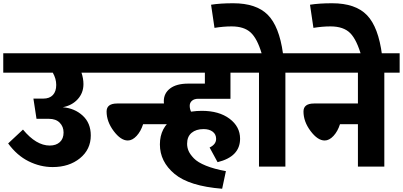

<svg xmlns="http://www.w3.org/2000/svg" viewBox="-40 -1022 2472 1178"><path d="M597 -695V-576H460Q472 -540 472 -506Q472 -452 437 -413.5Q402 -375 345 -364Q418 -358 467.5 -312.5Q517 -267 517 -191Q517 -105 450.5 -51Q384 3 283 3Q207 3 135.5 -32.5Q64 -68 10 -142L101 -227Q182 -129 265 -129Q304 -129 327 -150Q350 -171 350 -209Q350 -245 326.5 -269Q303 -293 260 -293H184L165 -417H225Q264 -417 284.5 -439Q305 -461 305 -501Q305 -539 284 -576H-20V-695Z M557 -576V-695H915V-576ZM744 -160Q701 -160 657.5 -218Q614 -276 614 -338Q614 -387 679 -387H1041V-260H838Q824 -216 798 -188Q772 -160 744 -160Z M1177 -416Q1152 -416 1138 -404Q1124 -392 1124 -373Q1124 -355 1132 -337Q1167 -342 1198 -342Q1304 -342 1368.5 -293.5Q1433 -245 1433 -171Q1433 -61 1295 -27L1246 -117Q1286 -136 1286 -170Q1286 -198 1265 -214Q1244 -230 1209 -230Q1163 -230 1135.5 -207Q1108 -184 1108 -140Q1108 -117 1117 -96Q1126 -75 1149.5 -50.5Q1173 -26 1223.5 -5.5Q1274 15 1346 28L1323 136Q1121 120 1031 45Q941 -30 941 -136Q941 -240 1024 -296Q965 -342 965 -401Q965 -450 1004 -479.5Q1043 -509 1115 -509H1217V-576H874V-695H1496V-576H1374V-416Z M1805 -695V-576H1711V0H1549V-576H1456V-695H1565Q1538 -786 1497.5 -823Q1457 -860 1381 -860Q1331 -860 1276 -851L1255 -993Q1310 -1002 1391 -1002Q1532 -1002 1602.5 -931.5Q1673 -861 1696 -695Z M2412 -695V-576H2318V0H2156V-260H2046Q2032 -216 2006 -188Q1980 -160 1952 -160Q1909 -160 1865.5 -218Q1822 -276 1822 -338Q1822 -387 1887 -387H2156V-576H1765V-695Z M2179 -672Q2150 -777 2109 -818.5Q2068 -860 1988 -860Q1938 -860 1883 -851L1862 -993Q1918 -1002 1998 -1002Q2141 -1002 2211.5 -929Q2282 -856 2304 -684Z"/></svg>

Font: FiraGO ExtraBold
Style: Regular
Weight: 800
Designer: bBox Type
Foundry: bBox Type GmbH
Version: Version 1.001;PS 001.001;hotconv 1.0.88;makeotf.lib2.5.64775